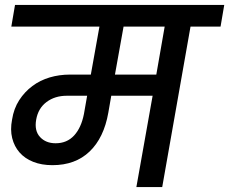

<svg xmlns="http://www.w3.org/2000/svg" viewBox="-20 -760 931 780"><path d="M206 -178Q252 -178 281 -209.5Q310 -241 321 -297L334 -371H251Q203 -371 169 -345.5Q135 -320 127 -274Q119 -229 142.5 -203.5Q166 -178 206 -178ZM649 -652H482L447 -457H615ZM41 -740H891L876 -652H754L639 0H534L600 -371H432L420 -302Q402 -200 344 -144.5Q286 -89 193 -89Q149 -89 115 -102.5Q81 -116 59.5 -140.5Q38 -165 29.5 -199Q21 -233 29 -274Q36 -319 58 -353Q80 -387 111.5 -410.5Q143 -434 182 -445.5Q221 -457 264 -457H349L384 -652H26Z"/></svg>

Font: SVN-Poppins Medium
Style: Italic
Weight: 500
Italic angle: -10°
Designer: Ninad Kale (Devanagari), Jonny Pinhorn (Latin)
Foundry: Indian Type Foundry
Version: Version 3.002 2017; ttfautohint (v1.8.3)